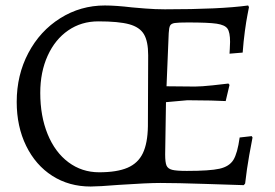

<svg xmlns="http://www.w3.org/2000/svg" viewBox="-20 -669 1003 701"><path d="M662 -45Q746 -45 781.5 -53Q817 -61 832 -85Q847 -109 855 -167L899 -172L902 -167Q899 -153 890 -102.5Q881 -52 875 1L870 7Q836 6 730 2.5Q624 -1 565 -1Q519 -1 414 6Q340 12 311 12Q232 12 171 -27Q110 -66 75.5 -136.5Q41 -207 41 -297Q41 -395 83.5 -475.5Q126 -556 200 -602.5Q274 -649 363 -649Q403 -649 462 -642Q472 -641 509.5 -638Q547 -635 582 -635Q785 -635 886 -649L889 -643Q888 -637 883.5 -614.5Q879 -592 874 -555Q869 -518 866 -477L818 -473Q818 -478 819 -490.5Q820 -503 820 -516Q820 -551 810.5 -564.5Q801 -578 771 -582.5Q741 -587 666 -587Q631 -587 618 -585Q605 -583 601 -575.5Q597 -568 596 -548L588 -354L692 -353Q714 -353 757 -357.5Q800 -362 814 -364L818 -359L804 -300Q790 -301 749.5 -302Q709 -303 664 -303L586 -296L583 -105Q583 -76 588 -64.5Q593 -53 608.5 -49Q624 -45 662 -45ZM520 -208 521 -467Q521 -518 505.5 -544Q490 -570 451.5 -580.5Q413 -591 339 -591Q277 -591 229 -558Q181 -525 154 -465.5Q127 -406 127 -330Q127 -245 154 -179Q181 -113 230 -76.5Q279 -40 342 -40Q407 -40 445.5 -56.5Q484 -73 501.5 -109.5Q519 -146 520 -208Z"/></svg>

Font: Sahitya
Style: Regular
Weight: 400
Designer: Juan Pablo del Peral
Foundry: Juan Pablo del Peral (http://www.huertatipografica.com)
Version: Version 1.001;PS 001.000;hotconv 1.0.70;makeotf.lib2.5.58329